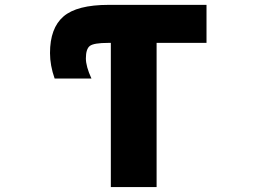

<svg xmlns="http://www.w3.org/2000/svg" viewBox="-20 -752 1040 774"><path d="M426.8 -579.1H416Q358.4 -579.1 342.3 -566.9Q326.2 -554.7 326.2 -516.6Q326.2 -484.4 348.6 -435.5H200.2Q181.6 -488.3 181.6 -538.1Q181.6 -638.7 235.8 -685.5Q290 -732.4 418 -732.4H812.5V-579.1H611.3V2H426.8Z"/></svg>

Font: Gen Shin Gothic Monospace Heavy
Style: Bold
Weight: 800
Designer: [Source Han Sans]
Ryoko NISHIZUKA  (kana & ideographs); Paul D. Hunt (Latin, Greek & Cyrillic); Wenlong ZHANG  (bopomofo
Version: Version 1.002.20150607